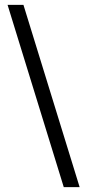

<svg xmlns="http://www.w3.org/2000/svg" viewBox="-20 -718 347 786"><path d="M76 -698 306 48H241L11 -698Z"/></svg>

Font: Libertinus Serif SemiBold
Style: Regular
Weight: 600
Designer: Philipp H. Poll, Khaled Hosny
Foundry: Caleb Maclennan
Version: Version 7.051;RELEASE